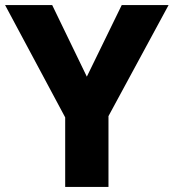

<svg xmlns="http://www.w3.org/2000/svg" viewBox="-20 -734 682 754"><path d="M321 -433 458 -714H642L406 -278V0H236V-273L0 -714H185Z"/></svg>

Font: Noto Sans Hebrew ExtraBold
Style: Regular
Weight: 800
Designer: Monotype Design Team
Foundry: Monotype Imaging Inc.
Version: Version 2.003